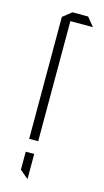

<svg xmlns="http://www.w3.org/2000/svg" viewBox="-105 -538 391 721"><g transform="rotate(15 90.0 -177.0)"><path d="M49 0V-474L83 -501H84V0ZM84 -467V-501H144L171 -468V-467ZM81 147 49 120V50H82V147Z"/></g></svg>

Font: Foldit ExtraLight
Style: Regular
Weight: 250
Version: Version 1.003